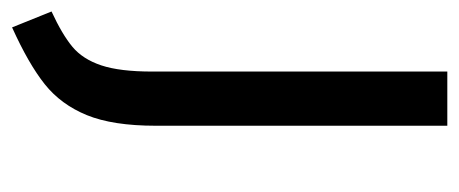

<svg xmlns="http://www.w3.org/2000/svg" viewBox="-256 -320 779 326"><g transform="rotate(90 134.0 -157.5)"><path d="M185 -32Q185 41 167 85Q149 129 114.5 156.5Q80 184 18 212L-9 145Q30 127 51 109.5Q72 92 82.5 60.5Q93 29 93 -26V-527H185Z"/></g></svg>

Font: Statis Sans
Style: Regular
Weight: 400
Designer: bBox Type GmbH
Foundry: bBox Type GmbH
Version: Version 1.000